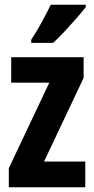

<svg xmlns="http://www.w3.org/2000/svg" viewBox="-20 -837 396 806"><path d="M338 -51H17V-131L187 -490H27V-597H331V-510L165 -159H338ZM340 -807Q326 -789 302.5 -762Q279 -735 252.5 -706.5Q226 -678 203 -657H111V-670Q137 -710 157 -747Q177 -784 193 -817H340Z"/></svg>

Font: Noto Sans Tamil UI ExtraCondensed
Style: Bold
Weight: 700
Width: 2
Designer: Jelle Bosma - Monotype Design Team
Foundry: Monotype Imaging Inc.
Version: Version 2.004; ttfautohint (v1.8.4.7-5d5b)